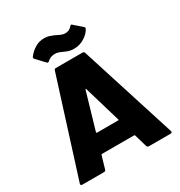

<svg xmlns="http://www.w3.org/2000/svg" viewBox="-204 -1035 1103 1176"><g transform="rotate(-30 347.0 -447.0)"><path d="M506 0Q495 0 492 -10L466 -99Q464 -103 461 -103H233Q230 -103 228 -99L202 -10Q199 0 188 0H35Q29 0 26.5 -3Q24 -6 24 -9Q24 -11 25 -14L239 -690Q242 -700 252 -700H441Q451 -700 454 -690L669 -14Q670 -12 670 -9Q670 0 659 0ZM268 -237Q268 -236 268 -235Q268 -231 272 -231H421Q426 -231 426 -234Q426 -236 425 -237L349 -494Q348 -498 346 -498Q346 -498 345 -497.5Q344 -497 343 -494ZM409 -746Q387 -746 372.5 -750.5Q358 -755 341 -763Q321 -772 311 -775Q301 -778 290 -778Q257 -778 237 -758Q232 -753 227 -753Q224 -753 220 -757L166 -814Q162 -819 162 -824Q162 -827 164 -830Q184 -857 213.5 -875.5Q243 -894 280 -894Q300 -894 315.5 -889Q331 -884 343 -878.5Q355 -873 359 -871Q363 -869 373.5 -864Q384 -859 392.5 -857Q401 -855 409 -855Q438 -855 456 -877Q461 -883 465 -883Q470 -883 473 -878L527 -831Q532 -827 532 -822Q532 -820 531 -818Q519 -791 484.5 -768.5Q450 -746 409 -746Z"/></g></svg>

Font: LinhAnh ExtBd
Style: Regular
Weight: 800
Designer: Jeremy Tribby
Foundry: Tribby Type
Version: Version 1.408